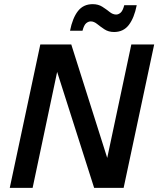

<svg xmlns="http://www.w3.org/2000/svg" viewBox="-20 -904 762 924"><path d="M27 0 174 -690H323L496 -144L612 -690H722L575 0H433L255 -558L137 0ZM317 -756Q329 -817 355 -850.5Q381 -884 426 -884Q453 -884 472.5 -871.5Q492 -859 507.5 -846.5Q523 -834 539 -834Q550 -834 560.5 -843Q571 -852 578 -879H638Q626 -818 600 -784Q574 -750 529 -750Q502 -750 482.5 -763Q463 -776 447.5 -788.5Q432 -801 417 -801Q405 -801 394.5 -792Q384 -783 377 -756Z"/></svg>

Font: Radio Canada Medium
Style: Italic
Weight: 500
Italic angle: -12°
Designer: Charles Daoud, Etienne Aubert Bonn, Alexandre Saumier Demers, Jacques Le Bailly
Foundry: Radio-Canada
Version: Version 2.104; ttfautohint (v1.8.4.7-5d5b);gftools[0.9.28.de